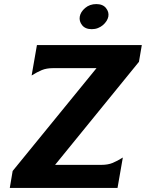

<svg xmlns="http://www.w3.org/2000/svg" viewBox="-20 -921 715 941"><path d="M42 -83 453 -587H240Q208 -587 185 -577.5Q162 -568 135 -551L161 -700H675L661 -618L250 -113H477Q509 -113 532 -122.5Q555 -132 582 -149L556 0H28ZM371 -840Q375 -863 397.5 -882Q420 -901 452 -901Q484 -901 499.5 -881.5Q515 -862 511 -840Q509 -829 502 -818Q495 -807 484.5 -798Q474 -789 460 -783.5Q446 -778 430 -778Q398 -778 382.5 -797.5Q367 -817 371 -840Z"/></svg>

Font: LT Museum
Style: Bold Italic
Weight: 700
Designer: Daniel Lyons
Foundry: LyonsType
Version: Version 1.011